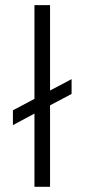

<svg xmlns="http://www.w3.org/2000/svg" viewBox="-20 -720 326 740"><path d="M112.8 0V-282.2L29.8 -237.8V-294.9L112.8 -338.9V-700.2H172.9V-371.1L255.9 -415V-357.9L172.9 -314V0Z"/></svg>

Font: Abel
Style: Regular
Weight: 400
Designer: Matthew Desmond
Foundry: Matthew Desmond
Version: Version 1.003